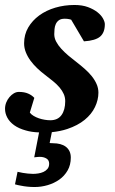

<svg xmlns="http://www.w3.org/2000/svg" viewBox="-27 -520 462 771"><path d="M257.3 112.8Q257.3 142.1 244.6 164.3Q231.9 186.5 211.2 201.2Q190.4 215.8 164.6 223.4Q138.7 231 112.3 231Q96.7 231 82.5 229.5Q68.4 228 57.1 225.6Q44.4 223.6 33.2 220.2L43.5 169.9Q54.2 172.4 64.9 174.3Q74.2 175.8 85 177Q95.7 178.2 105.5 178.2Q115.2 178.2 126.5 176.5Q137.7 174.8 147.5 170.4Q157.2 166 163.8 158Q170.4 149.9 170.4 137.2Q170.4 123 159.4 116.5Q148.4 109.9 133.3 109.9Q130.9 109.9 127 110.1Q123 110.4 119.1 110.8L110.4 111.8L129.9 11.7Q99.6 10.7 76.7 3.9Q48.3 -3.9 29.8 -17.3Q11.2 -30.8 2.2 -47.9Q-6.8 -64.9 -6.8 -83Q-6.8 -96.2 -2 -108.4Q2.9 -120.6 11 -130.1Q19 -139.6 28.8 -145.3Q38.6 -150.9 48.8 -150.9Q70.8 -150.9 85.9 -144.3Q101.1 -137.7 110.8 -127L92.8 -67.9Q98.1 -60.5 107.9 -54.7Q117.7 -48.8 129.2 -44.9Q140.6 -41 152.6 -39.1Q164.6 -37.1 174.8 -37.1Q205.1 -37.1 220 -57.9Q234.9 -78.6 234.9 -113.8Q234.9 -128.9 229 -142.3Q223.1 -155.8 212.4 -168.5Q201.7 -181.2 186.5 -193.6Q171.4 -206.1 152.8 -220.2Q137.2 -231.9 122.3 -246.1Q107.4 -260.3 95.7 -276.1Q84 -292 76.9 -309.6Q69.8 -327.1 69.8 -346.2Q69.8 -381.3 86.4 -409.7Q103 -438 130.9 -458.3Q158.7 -478.5 195.3 -489.3Q231.9 -500 272 -500Q303.2 -500 326.2 -491.5Q349.1 -482.9 364.3 -470.9Q379.4 -459 386.7 -445.6Q394 -432.1 394 -422.9Q394 -389.2 375 -373Q356 -356.9 310.1 -354L258.8 -440.9Q255.4 -441.9 251.5 -442.9Q248 -443.8 243.2 -444.3Q238.3 -444.8 232.9 -444.8Q217.8 -444.8 209.5 -438.7Q201.2 -432.6 197 -423.3Q192.9 -414.1 191.9 -403.1Q190.9 -392.1 190.9 -382.8Q190.9 -367.2 198.7 -352.5Q206.5 -337.9 219.2 -324Q231.9 -310.1 247.8 -296.6Q263.7 -283.2 279.8 -271Q296.9 -257.8 312.7 -243.9Q328.6 -230 341.1 -214.6Q353.5 -199.2 360.8 -182.6Q368.2 -166 368.2 -147.9Q368.2 -119.1 354.5 -90.3Q340.8 -61.5 313 -38.8Q285.2 -16.1 243.2 -2Q215.3 7.3 181.2 10.7L172.4 54.2Q173.8 54.7 175.8 54.7Q178.2 55.2 186.5 55.2Q201.7 55.2 214.6 58.6Q227.5 62 237.1 69.1Q246.6 76.2 252 87.2Q257.3 98.1 257.3 112.8Z"/></svg>

Font: Charis SIL Phon
Style: Bold Italic
Weight: 700
Italic angle: -11°
Foundry: SIL International
Version: Version 5.000